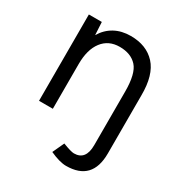

<svg xmlns="http://www.w3.org/2000/svg" viewBox="-172 -630 901 963"><g transform="rotate(30 279.0 -148.5)"><path d="M256 189 287 122Q336 141 353 141Q421 141 421 54V-256Q421 -360 386 -398.5Q351 -437 286 -437Q222 -437 186 -390Q150 -343 150 -259V0H70V-500H145L149 -426Q174 -468 214 -490Q254 -512 307 -512Q398 -512 450 -455.5Q502 -399 501 -280V56Q501 215 350 215Q313 215 256 189Z"/></g></svg>

Font: Oak Sans
Style: Regular
Weight: 400
Designer: Erik Kennedy, Walven
Foundry: Erik Kennedy, Walven
Version: Version 1.000